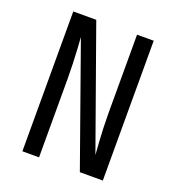

<svg xmlns="http://www.w3.org/2000/svg" viewBox="-132 -836 865 942"><g transform="rotate(20 300.0 -365.0)"><path d="M90 0V-730H210L433 -105Q431 -130 428.5 -166.5Q426 -203 424.5 -243.5Q423 -284 423 -320V-730H510V0H390L168 -625Q170 -601 172 -564.5Q174 -528 175.5 -487.5Q177 -447 177 -410V0Z"/></g></svg>

Font: JetBrainsMonoNL NF
Style: Regular
Weight: 400
Designer: Philipp Nurullin, Konstantin Bulenkov
Foundry: JetBrains
Version: Version 2.304; ttfautohint (v1.8.4.7-5d5b);Nerd Fonts 3.2.1